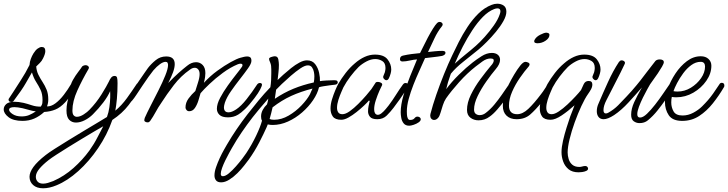

<svg xmlns="http://www.w3.org/2000/svg" viewBox="-59 -641 3921 1034"><path d="M62 10Q13 10 -13 -10Q-39 -30 -39 -52Q-39 -68 -25.5 -80.5Q-12 -93 20 -93Q40 -93 68 -87Q89 -82 112.5 -74Q136 -66 161 -67Q168 -78 169 -85Q170 -92 170 -102Q170 -135 159.5 -157Q149 -179 135.5 -200Q122 -221 113 -251Q100 -229 80 -193.5Q60 -158 14 -97Q11 -92 2 -92Q-13 -92 -13 -105Q-13 -108 -8.5 -114Q-4 -120 12 -145Q30 -174 54 -210.5Q78 -247 100 -291Q101 -308 107 -324Q113 -340 121 -353Q132 -371 144 -379.5Q156 -388 166 -388Q185 -388 185 -366Q185 -351 173 -327Q166 -312 155 -301.5Q144 -291 136 -283Q138 -258 148 -238Q158 -218 170.5 -199Q183 -180 192 -158Q201 -136 201 -105Q201 -85 194 -68Q216 -67 239.5 -84.5Q263 -102 284.5 -130Q306 -158 323 -187Q328 -194 336 -194Q341 -194 346 -191Q351 -188 351 -181Q351 -177 348 -171Q319 -119 292.5 -90.5Q266 -62 239 -51Q212 -40 179 -38Q154 -15 125.5 -2.5Q97 10 62 10ZM57 -14Q80 -14 97 -21Q114 -28 134 -41Q113 -44 99 -48.5Q85 -53 63 -58Q35 -64 19 -64Q-10 -64 -10 -50Q-10 -39 9 -26.5Q28 -14 57 -14Z M173 373Q139 373 119.5 355.5Q100 338 100 311Q100 287 121 258Q142 229 187 194Q202 182 235.5 160.5Q269 139 311.5 113Q354 87 395.5 62Q437 37 470 17.5Q503 -2 517 -11Q526 -35 530 -63.5Q534 -92 534.5 -115.5Q535 -139 534 -150Q522 -122 497.5 -89.5Q473 -57 441 -25Q422 -6 397.5 6.5Q373 19 350 19Q328 19 313.5 4Q299 -11 299 -46Q299 -69 304 -92Q309 -115 315.5 -132Q322 -149 325 -153Q320 -160 320 -168Q320 -186 333.5 -210Q347 -234 362.5 -254Q378 -274 382 -281Q384 -285 390.5 -287.5Q397 -290 402 -290Q409 -290 414.5 -286Q420 -282 420 -276Q420 -274 418 -270Q384 -212 357.5 -153.5Q331 -95 331 -46Q331 -27 338 -19.5Q345 -12 355 -12Q372 -12 392 -25Q412 -38 423 -50Q460 -88 488 -133Q516 -178 528 -203Q531 -211 538.5 -221.5Q546 -232 558 -232Q569 -232 571.5 -222.5Q574 -213 574 -193Q574 -147 570.5 -109Q567 -71 562 -45Q596 -73 624.5 -112.5Q653 -152 676 -187Q681 -195 689 -195Q694 -195 698.5 -191Q703 -187 703 -181Q703 -177 700 -171Q669 -121 634 -75.5Q599 -30 546 5Q518 85 469.5 156.5Q421 228 362.5 280.5Q304 333 245 357Q207 373 173 373ZM173 348Q185 348 199 344Q213 340 228 334Q287 308 336.5 264Q386 220 423 169Q448 134 467 96.5Q486 59 497 39Q479 49 448.5 67Q418 85 381.5 107Q345 129 309.5 151Q274 173 245.5 191.5Q217 210 203 221Q171 246 152.5 268.5Q134 291 134 311Q134 327 144 337.5Q154 348 173 348Z M735 18Q730 18 724 15Q718 12 718 7Q718 4 719 0Q720 -4 721 -7Q732 -32 752 -71Q772 -110 794 -153.5Q816 -197 831 -234Q846 -271 846 -291Q846 -297 843.5 -302.5Q841 -308 833 -308Q820 -308 802.5 -295.5Q785 -283 767 -262Q757 -250 741 -227.5Q725 -205 708 -179.5Q691 -154 676.5 -132Q662 -110 654 -101Q647 -91 637 -91Q630 -91 626.5 -96Q623 -101 627 -108Q635 -123 651.5 -148Q668 -173 686 -200Q704 -227 719 -248Q734 -269 738 -275Q755 -297 779.5 -317Q804 -337 836 -337Q882 -337 882 -296Q882 -277 873 -252Q864 -227 847 -194Q879 -227 902.5 -248Q926 -269 949 -287Q972 -306 997 -306Q1018 -306 1032.5 -291Q1047 -276 1047 -247Q1047 -238 1045.5 -226.5Q1044 -215 1039 -195Q1073 -232 1111.5 -260Q1150 -288 1183.5 -306.5Q1217 -325 1236 -330Q1246 -333 1255.5 -335Q1265 -337 1273 -337Q1283 -337 1289 -332Q1295 -327 1295 -313Q1295 -299 1277 -273.5Q1259 -248 1233.5 -215.5Q1208 -183 1185 -150Q1162 -117 1152 -88Q1147 -71 1147 -63Q1147 -36 1172 -36Q1189 -36 1213 -52Q1239 -69 1269 -107Q1299 -145 1325 -185Q1331 -194 1341 -194Q1348 -194 1350 -190.5Q1352 -187 1352 -184Q1352 -179 1342.5 -160Q1333 -141 1311 -112Q1283 -75 1260.5 -53.5Q1238 -32 1224 -24Q1211 -16 1197 -12.5Q1183 -9 1169 -9Q1137 -9 1123 -22.5Q1109 -36 1109 -55Q1109 -81 1126.5 -114Q1144 -147 1168 -180.5Q1192 -214 1213.5 -241Q1235 -268 1243 -280Q1247 -285 1247 -290Q1247 -298 1236 -298Q1230 -298 1222 -295Q1181 -278 1141 -248.5Q1101 -219 1069.5 -189Q1038 -159 1021 -139Q1017 -125 1010 -101.5Q1003 -78 991 -60Q979 -42 960 -42Q951 -42 945.5 -48.5Q940 -55 940 -62Q940 -88 956 -110Q972 -132 993 -151Q998 -168 1007 -195.5Q1016 -223 1016 -242Q1016 -258 1008.5 -267Q1001 -276 990 -276Q977 -276 964 -266Q915 -232 877 -182.5Q839 -133 809 -86Q793 -63 779.5 -38Q766 -13 750 10Q747 14 744 16Q741 18 735 18Z M1132 341Q1113 341 1104.5 330.5Q1096 320 1096 304Q1096 284 1104.5 259.5Q1113 235 1124.5 210Q1136 185 1147 166Q1158 147 1163 138Q1188 95 1216 54Q1244 13 1275 -27Q1304 -64 1334 -100.5Q1364 -137 1397 -171Q1400 -189 1401 -208Q1402 -227 1402 -246Q1402 -257 1402 -267Q1402 -277 1401 -286Q1400 -294 1397 -302Q1394 -310 1391 -317Q1391 -319 1390.5 -321Q1390 -323 1390 -324Q1390 -330 1402 -334Q1414 -338 1421 -338Q1437 -338 1440 -320.5Q1443 -303 1443 -292Q1443 -271 1440.5 -250.5Q1438 -230 1436 -210Q1447 -221 1466.5 -238.5Q1486 -256 1508.5 -274Q1531 -292 1553.5 -304Q1576 -316 1594 -316Q1623 -316 1638.5 -295.5Q1654 -275 1659.5 -249Q1665 -223 1664 -204Q1673 -206 1698.5 -207.5Q1724 -209 1740 -209Q1753 -209 1756.5 -205.5Q1760 -202 1760 -197Q1760 -194 1757 -190Q1754 -186 1746 -185Q1734 -184 1716.5 -181.5Q1699 -179 1683 -176.5Q1667 -174 1659 -171Q1651 -137 1627 -101.5Q1603 -66 1568 -35.5Q1533 -5 1492 13.5Q1451 32 1409 32Q1397 32 1383 29L1377 44Q1362 78 1337.5 125.5Q1313 173 1281 218Q1272 230 1256 250.5Q1240 271 1219.5 291.5Q1199 312 1176 326.5Q1153 341 1132 341ZM1421 -109Q1470 -142 1521 -163Q1572 -184 1631 -197Q1634 -214 1634 -230Q1634 -240 1631.5 -253.5Q1629 -267 1621.5 -278Q1614 -289 1599 -289Q1583 -289 1558.5 -272.5Q1534 -256 1507.5 -233Q1481 -210 1459 -189Q1437 -168 1428 -158ZM1417 4Q1457 4 1495.5 -18.5Q1534 -41 1564.5 -73Q1595 -105 1610 -133Q1614 -141 1617 -149Q1620 -157 1624 -164Q1561 -148 1509.5 -124.5Q1458 -101 1409 -63Q1405 -47 1401.5 -31.5Q1398 -16 1393 0Q1402 4 1417 4ZM1141 308Q1155 308 1173.5 292.5Q1192 277 1211.5 255Q1231 233 1246 213Q1261 193 1267 184Q1298 137 1321 88.5Q1344 40 1352 9Q1349 4 1348 -2Q1347 -8 1347 -14Q1347 -32 1356 -49Q1365 -66 1379 -79Q1381 -86 1383 -94Q1385 -102 1386 -110Q1358 -78 1338.5 -55Q1319 -32 1302 -10Q1271 30 1243 71Q1215 112 1190 156Q1185 165 1175 183Q1165 201 1154.5 222.5Q1144 244 1137 263.5Q1130 283 1130 295Q1130 308 1141 308Z M1779 4Q1746 4 1733.5 -13.5Q1721 -31 1721 -56Q1721 -80 1729 -106Q1737 -132 1746.5 -154.5Q1756 -177 1762 -188Q1780 -219 1802.5 -248Q1825 -277 1851 -299Q1877 -322 1904.5 -334.5Q1932 -347 1960 -347Q2008 -347 2028 -321.5Q2048 -296 2048 -267Q2048 -257 2045 -246Q2041 -231 2035.5 -220Q2030 -209 2022 -209Q2015 -209 2009 -216Q2003 -223 2005 -230Q2007 -237 2010.5 -244Q2014 -251 2015 -258Q2016 -263 2016.5 -267Q2017 -271 2017 -275Q2017 -302 1999.5 -312.5Q1982 -323 1962 -323Q1939 -323 1914.5 -310Q1890 -297 1872 -280Q1850 -258 1828 -229Q1806 -200 1790 -170Q1788 -165 1779.5 -146Q1771 -127 1763.5 -103.5Q1756 -80 1756 -60Q1756 -46 1762.5 -36Q1769 -26 1785 -26Q1802 -26 1824.5 -42Q1847 -58 1870.5 -81.5Q1894 -105 1913 -127Q1932 -149 1941 -161Q1947 -169 1952.5 -178.5Q1958 -188 1964 -196Q1967 -200 1976 -200Q1984 -200 1992.5 -195.5Q2001 -191 1999 -183Q1995 -176 1984.5 -152.5Q1974 -129 1965 -101.5Q1956 -74 1956 -53Q1956 -27 1972 -23Q1983 -21 1995.5 -31Q2008 -41 2018.5 -54Q2029 -67 2034 -73Q2055 -101 2073.5 -130.5Q2092 -160 2111 -186Q2117 -194 2125 -194Q2139 -194 2139 -179Q2139 -174 2126 -153.5Q2113 -133 2094.5 -107Q2076 -81 2060 -60Q2044 -39 2024 -19Q2004 1 1973 1Q1944 1 1933.5 -12Q1923 -25 1923 -41Q1923 -55 1926 -70.5Q1929 -86 1932 -97L1928 -100Q1919 -89 1901 -72Q1883 -55 1861 -37.5Q1839 -20 1817.5 -8Q1796 4 1779 4Z M2145 36Q2125 36 2115 23.5Q2105 11 2102 -6Q2099 -23 2099 -36Q2099 -77 2114 -128Q2129 -179 2149.5 -230Q2170 -281 2187 -321Q2169 -320 2147.5 -315Q2126 -310 2109 -310Q2095 -310 2095 -322Q2095 -339 2113 -342Q2135 -347 2158 -350Q2181 -353 2203 -355Q2209 -366 2220 -389Q2231 -412 2245 -438.5Q2259 -465 2272.5 -486.5Q2286 -508 2295 -517Q2301 -523 2308 -523Q2315 -523 2320 -519Q2325 -515 2325 -509Q2325 -506 2322 -501Q2297 -470 2280 -433Q2263 -396 2246 -361Q2264 -363 2284 -365Q2304 -367 2323 -367Q2329 -367 2334.5 -365Q2340 -363 2340 -356Q2340 -350 2334.5 -346Q2329 -342 2322 -340Q2300 -336 2276.5 -333.5Q2253 -331 2230 -328Q2217 -298 2200 -261Q2183 -224 2167.5 -184.5Q2152 -145 2142 -108Q2132 -71 2132 -41Q2132 -36 2132.5 -24.5Q2133 -13 2137 -4Q2141 5 2149 5Q2166 5 2173 -4Q2180 -13 2189 -13Q2196 -13 2201.5 -9Q2207 -5 2207 1Q2207 10 2195.5 18Q2184 26 2169 31Q2154 36 2145 36Z M2518 7Q2493 7 2474.5 -7Q2456 -21 2456 -49Q2456 -88 2477 -131Q2498 -174 2528 -214.5Q2558 -255 2584 -286Q2600 -303 2600 -315Q2600 -324 2591 -325Q2588 -326 2583 -326Q2561 -326 2539 -310Q2517 -294 2503 -283Q2457 -247 2414 -199Q2371 -151 2343 -111Q2333 -96 2326 -74.5Q2319 -53 2313.5 -34Q2308 -15 2301 -7Q2291 5 2279 5Q2270 5 2264 -1.5Q2258 -8 2258 -18Q2258 -24 2259 -27Q2271 -74 2290.5 -130.5Q2310 -187 2332.5 -242.5Q2355 -298 2376 -342Q2391 -374 2411.5 -414.5Q2432 -455 2458.5 -495.5Q2485 -536 2517.5 -568Q2550 -600 2589 -615Q2604 -621 2619 -621Q2639 -621 2653.5 -611Q2668 -601 2668 -578Q2668 -556 2652 -527.5Q2636 -499 2612 -470Q2588 -441 2563 -416Q2538 -391 2519 -375Q2475 -339 2435.5 -308Q2396 -277 2369 -244Q2351 -194 2344 -161Q2372 -199 2412 -238.5Q2452 -278 2487 -305Q2506 -320 2534 -338Q2562 -356 2590 -356Q2610 -356 2622 -346Q2634 -336 2634 -319Q2634 -296 2611 -269Q2588 -242 2560.5 -203Q2533 -164 2513.5 -124Q2494 -84 2494 -51Q2494 -35 2503 -28Q2512 -21 2524 -21Q2542 -21 2557 -33Q2582 -52 2603.5 -78Q2625 -104 2643 -130Q2661 -156 2674 -175Q2684 -191 2697 -191Q2707 -191 2707 -180Q2707 -177 2706 -173Q2705 -169 2702 -164Q2688 -139 2665.5 -109Q2643 -79 2620 -52.5Q2597 -26 2578 -13Q2552 7 2518 7ZM2602 -592Q2571 -580 2541.5 -550Q2512 -520 2484.5 -478Q2457 -436 2433 -389.5Q2409 -343 2390 -298Q2423 -328 2449.5 -349Q2476 -370 2502 -393Q2525 -413 2551.5 -442.5Q2578 -472 2600.5 -504Q2623 -536 2632 -563Q2634 -568 2635 -572.5Q2636 -577 2636 -580Q2636 -596 2620 -596Q2616 -596 2611.5 -595Q2607 -594 2602 -592Z M2835 -408Q2830 -408 2824 -410Q2818 -412 2818 -419Q2818 -424 2821 -428Q2829 -443 2850.5 -454Q2872 -465 2883 -465Q2888 -465 2894 -462.5Q2900 -460 2900 -453Q2900 -436 2879.5 -422Q2859 -408 2835 -408ZM2723 1Q2689 1 2669 -18Q2649 -37 2649 -71Q2649 -91 2653 -110.5Q2657 -130 2664 -149Q2668 -160 2680.5 -185.5Q2693 -211 2710 -239.5Q2727 -268 2743 -288Q2759 -308 2771 -308Q2776 -308 2784.5 -304.5Q2793 -301 2793 -294Q2793 -290 2789 -284Q2766 -258 2741 -222Q2716 -186 2699 -147Q2682 -108 2682 -72Q2682 -26 2726 -26Q2756 -26 2786.5 -55Q2817 -84 2854 -133Q2865 -147 2873.5 -160.5Q2882 -174 2889 -184Q2896 -191 2904 -191Q2916 -191 2916 -182Q2916 -171 2900 -147Q2884 -123 2864 -97Q2825 -49 2796 -24Q2767 1 2723 1Z M3057 287Q3023 287 3003 270.5Q2983 254 2974 229Q2965 204 2965 179Q2965 152 2973 117Q2981 82 2992 47Q3003 12 3012 -14Q3019 -31 3024.5 -46Q3030 -61 3035 -74Q3001 -43 2966 -19.5Q2931 4 2906 4Q2873 4 2860.5 -13.5Q2848 -31 2848 -56Q2848 -80 2856 -106Q2864 -132 2873.5 -154.5Q2883 -177 2889 -188Q2907 -219 2929.5 -248Q2952 -277 2978 -299Q3004 -322 3031.5 -334.5Q3059 -347 3087 -347Q3135 -347 3155 -321.5Q3175 -296 3175 -267Q3175 -257 3172 -246Q3168 -231 3162.5 -220Q3157 -209 3149 -209Q3142 -209 3136 -216Q3130 -223 3132 -230Q3134 -237 3137.5 -244Q3141 -251 3142 -258Q3143 -263 3143.5 -267Q3144 -271 3144 -275Q3144 -302 3126.5 -312.5Q3109 -323 3089 -323Q3066 -323 3041.5 -310Q3017 -297 2999 -280Q2977 -258 2955 -229Q2933 -200 2917 -170Q2915 -165 2906.5 -146Q2898 -127 2890.5 -103.5Q2883 -80 2883 -60Q2883 -46 2889.5 -36Q2896 -26 2912 -26Q2928 -26 2950.5 -41Q2973 -56 2996.5 -78Q3020 -100 3040 -121.5Q3060 -143 3070 -156Q3076 -168 3084 -186.5Q3092 -205 3111 -205Q3131 -205 3131 -186Q3131 -173 3123.5 -159.5Q3116 -146 3108 -135Q3091 -111 3072 -70Q3053 -29 3036 18Q3019 65 3008.5 108.5Q2998 152 2998 180Q2998 197 3003.5 215.5Q3009 234 3023 246Q3037 258 3061 258Q3069 258 3077 255.5Q3085 253 3093 253Q3100 253 3104 257.5Q3108 262 3108 267Q3108 275 3098 279.5Q3088 284 3076 285.5Q3064 287 3057 287Z M3385 22Q3368 22 3354 12Q3340 2 3340 -23Q3340 -55 3356.5 -91Q3373 -127 3398 -170Q3366 -133 3326.5 -90Q3287 -47 3248 -21Q3214 1 3192 1Q3174 1 3164.5 -11Q3155 -23 3155 -42Q3155 -64 3165 -85Q3187 -137 3215 -198.5Q3243 -260 3274 -307Q3277 -311 3280.5 -313.5Q3284 -316 3289 -316Q3296 -316 3301.5 -312Q3307 -308 3307 -302Q3307 -300 3305 -296Q3299 -282 3283.5 -251.5Q3268 -221 3248 -182Q3228 -143 3207 -102Q3191 -71 3191 -48Q3191 -30 3204 -30Q3210 -30 3217 -34Q3247 -51 3270 -74Q3293 -97 3315 -121Q3329 -136 3342.5 -151Q3356 -166 3369 -182Q3374 -187 3388.5 -206Q3403 -225 3421 -248.5Q3439 -272 3453.5 -290.5Q3468 -309 3471 -313Q3479 -321 3495 -321Q3503 -321 3509.5 -317.5Q3516 -314 3516 -306Q3516 -299 3506.5 -282.5Q3497 -266 3484 -246.5Q3471 -227 3459 -211Q3447 -195 3442 -187Q3438 -180 3427 -160.5Q3416 -141 3403.5 -115.5Q3391 -90 3382 -66Q3373 -42 3373 -26Q3373 -8 3388 -8Q3404 -8 3425 -28Q3446 -48 3469 -77.5Q3492 -107 3512 -136.5Q3532 -166 3546 -186Q3550 -191 3554 -192Q3558 -193 3560 -193Q3570 -193 3572 -181Q3572 -178 3565 -164Q3558 -150 3551 -141Q3542 -128 3523.5 -101.5Q3505 -75 3481.5 -45.5Q3458 -16 3430 7Q3412 22 3385 22Z M3615 10Q3563 10 3542.5 -20.5Q3522 -51 3522 -92Q3522 -122 3537 -163.5Q3552 -205 3578.5 -245Q3605 -285 3640 -311.5Q3675 -338 3715 -338Q3741 -338 3756.5 -323.5Q3772 -309 3772 -287Q3772 -245 3745 -206Q3718 -167 3675 -142Q3632 -117 3583 -117Q3577 -117 3571 -117.5Q3565 -118 3559 -119Q3556 -106 3556 -89Q3556 -63 3568.5 -41Q3581 -19 3617 -19Q3647 -19 3675 -34Q3703 -49 3722 -68Q3741 -87 3754 -102Q3767 -117 3781 -136.5Q3795 -156 3816 -188Q3820 -195 3828 -195Q3842 -195 3842 -180Q3842 -175 3840 -172Q3813 -126 3780 -84.5Q3747 -43 3706.5 -16.5Q3666 10 3615 10ZM3590 -148Q3628 -148 3661.5 -168.5Q3695 -189 3716.5 -220Q3738 -251 3738 -283Q3738 -294 3732.5 -301Q3727 -308 3714 -308Q3688 -308 3664 -290.5Q3640 -273 3620.5 -246.5Q3601 -220 3587.5 -194Q3574 -168 3568 -150Q3573 -149 3578.5 -148.5Q3584 -148 3590 -148Z"/></svg>

Font: Ms Madi
Style: Regular
Weight: 400
Designer: Robert E. Leuschke
Foundry: Robert E. Leuschke
Version: Version 1.010; ttfautohint (v1.8.3)